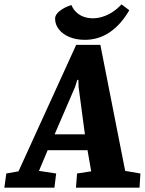

<svg xmlns="http://www.w3.org/2000/svg" viewBox="-69 -862 665 882"><path d="M-49 0 -40 -65 16 -75 281 -656H392L506 -77L576 -65L572 0H280L285 -65L350 -75L333 -172H150L110 -77L189 -65L181 0ZM182 -245H321L292 -463L291 -495H286L276 -463ZM321 -679Q282 -679 251 -691.5Q220 -704 202 -726.5Q184 -749 184 -777Q184 -794 204.5 -811Q225 -828 259 -839Q268 -818 283 -804.5Q298 -791 317 -784.5Q336 -778 357 -778Q380 -778 403.5 -785.5Q427 -793 449 -807.5Q471 -822 489 -842L525 -815Q486 -748 434.5 -713.5Q383 -679 321 -679Z"/></svg>

Font: Faustina Light ExtraBold
Style: Italic
Weight: 800
Italic angle: -8°
Version: Version 1.200